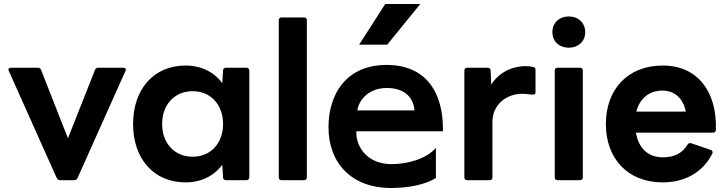

<svg xmlns="http://www.w3.org/2000/svg" viewBox="-20 -862 3623 958"><path d="M279 37H351C358 37 364 33 367 26L606 -508C611 -517 606 -524 596 -524H470C462 -524 457 -521 454 -513L319 -172L185 -513C182 -521 177 -524 169 -524H35C27 -524 22 -520 22 -515C22 -513 23 -510 24 -508L263 26C266 33 272 37 279 37Z M906 48C984 48 1049 15 1089 -40L1093 23C1093 33 1099 37 1108 37H1209C1218 37 1224 32 1224 23V-510C1224 -519 1218 -524 1209 -524H1108C1099 -524 1093 -520 1093 -510L1089 -447C1049 -502 984 -535 906 -535C746 -535 644 -416 644 -243C644 -71 746 48 906 48ZM789 -243C789 -340 851 -407 941 -407C1031 -407 1093 -340 1093 -243C1093 -147 1031 -80 941 -80C851 -80 789 -147 789 -243Z M1385 37H1497C1506 37 1511 32 1511 23V-761C1511 -770 1506 -775 1497 -775H1385C1376 -775 1371 -770 1371 -761V23C1371 32 1376 37 1385 37Z M2155 26V-124C2109 -71 2017 -43 1933 -43C1818 -43 1758 -123 1758 -200V-207H2190V-220C2190 -392 2113 -538 1909 -538C1708 -538 1619 -393 1619 -227C1619 -54 1728 76 1932 76C2022 76 2105 58 2155 26ZM1772 -639H1912L2077 -842H1902ZM2048 -311H1763C1770 -362 1819 -423 1909 -423C2008 -423 2044 -367 2048 -311Z M2311 37H2423C2432 37 2437 32 2437 23V-253C2437 -342 2509 -394 2585 -394C2608 -394 2625 -390 2640 -390C2647 -390 2652 -393 2652 -402V-513C2652 -521 2649 -526 2640 -528C2629 -530 2618 -532 2602 -532C2535 -532 2469 -500 2431 -440L2428 -510C2428 -520 2421 -524 2413 -524H2311C2302 -524 2297 -519 2297 -510V23C2297 32 2302 37 2311 37Z M2818 -624C2865 -624 2900 -655 2900 -702C2900 -748 2865 -780 2818 -780C2771 -780 2736 -748 2736 -702C2736 -655 2771 -624 2818 -624ZM2748 -510V23C2748 32 2753 37 2762 37H2874C2883 37 2888 32 2888 23V-510C2888 -519 2883 -524 2874 -524H2762C2753 -524 2748 -519 2748 -510Z M3287 48C3391 48 3484 3 3534 -95C3538 -104 3535 -110 3526 -114L3430 -147C3422 -149 3416 -148 3411 -141C3385 -98 3345 -77 3288 -77C3213 -77 3166 -123 3153 -200H3537C3546 -200 3551 -205 3552 -214C3558 -407 3459 -535 3287 -535C3110 -535 3003 -414 3003 -243C3003 -73 3110 48 3287 48ZM3402 -305H3155C3172 -372 3220 -410 3286 -410C3346 -410 3389 -371 3402 -305Z"/></svg>

Font: LINE Seed JP App_OTF Bold
Style: Regular
Weight: 700
Designer: LINE & Fontrix & Fontworks
Version: Version 1.009